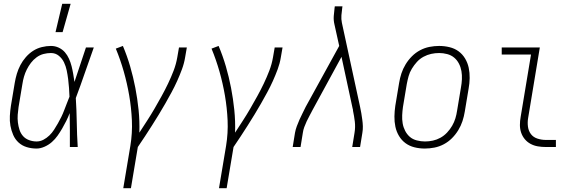

<svg xmlns="http://www.w3.org/2000/svg" viewBox="-20 -768 3040 1003"><path d="M171 8Q144 8 119.5 0.5Q95 -7 77 -23.5Q59 -40 49 -63Q39 -86 34.5 -111Q30 -136 31.5 -162.5Q33 -189 37 -215L57 -335Q61 -359 68 -382.5Q75 -406 86.5 -428Q98 -450 115 -469.5Q132 -489 153 -502.5Q174 -516 198.5 -522Q223 -528 246 -528Q268 -528 287 -519Q306 -510 319 -495Q332 -480 340.5 -461Q349 -442 354 -422Q359 -402 362.5 -381.5Q366 -361 369 -340Q384 -385 399 -430Q414 -475 429 -520H470Q446 -454 423.5 -388Q401 -322 376 -256Q380 -193 381 -128.5Q382 -64 386 0H345Q345 -44 345 -88Q345 -132 344 -177Q336 -156 326 -136Q316 -116 305 -97Q294 -78 281 -59.5Q268 -41 251 -26Q234 -11 212.5 -1.5Q191 8 171 8ZM171 -29Q190 -29 207 -38Q224 -47 238 -60.5Q252 -74 262.5 -90.5Q273 -107 282.5 -123.5Q292 -140 300.5 -157.5Q309 -175 315.5 -192.5Q322 -210 329 -227.5Q336 -245 343 -263Q342 -286 340.5 -309Q339 -332 336 -355Q333 -378 328.5 -400Q324 -422 314.5 -442Q305 -462 287.5 -476.5Q270 -491 246 -491Q227 -491 207.5 -486Q188 -481 171 -468.5Q154 -456 141.5 -439.5Q129 -423 120 -405Q111 -387 105.5 -368Q100 -349 97 -329L77 -209Q74 -189 72.5 -168.5Q71 -148 73.5 -128Q76 -108 82 -89.5Q88 -71 100.5 -57Q113 -43 132 -36Q151 -29 171 -29ZM270 -600 305 -748H349L307 -600Z M624 215 661 -6Q672 -73 669 -139Q666 -205 655 -269Q644 -333 626.5 -394.5Q609 -456 585 -514L622 -528Q644 -476 660 -421Q676 -366 687 -309Q698 -252 704 -193.5Q710 -135 708 -75Q728 -106 748.5 -137.5Q769 -169 787.5 -201Q806 -233 824 -265.5Q842 -298 858 -331.5Q874 -365 887 -399Q900 -433 906 -468L915 -520H956L947 -468Q942 -437 930.5 -406Q919 -375 905.5 -345Q892 -315 876 -285.5Q860 -256 843.5 -227Q827 -198 809.5 -169.5Q792 -141 774 -112.5Q756 -84 737.5 -56Q719 -28 700 0L664 215Z M1124 215 1161 -6Q1172 -73 1169 -139Q1166 -205 1155 -269Q1144 -333 1126.5 -394.5Q1109 -456 1085 -514L1122 -528Q1144 -476 1160 -421Q1176 -366 1187 -309Q1198 -252 1204 -193.5Q1210 -135 1208 -75Q1228 -106 1248.5 -137.5Q1269 -169 1287.5 -201Q1306 -233 1324 -265.5Q1342 -298 1358 -331.5Q1374 -365 1387 -399Q1400 -433 1406 -468L1415 -520H1456L1447 -468Q1442 -437 1430.5 -406Q1419 -375 1405.5 -345Q1392 -315 1376 -285.5Q1360 -256 1343.5 -227Q1327 -198 1309.5 -169.5Q1292 -141 1274 -112.5Q1256 -84 1237.5 -56Q1219 -28 1200 0L1164 215Z M1509 0 1521 -74Q1524 -91 1530.5 -108.5Q1537 -126 1544.5 -143Q1552 -160 1560.5 -176.5Q1569 -193 1577 -210L1752 -528L1727 -641Q1722 -662 1723.5 -684Q1725 -706 1728 -728L1729 -735H1769L1768 -728Q1765 -708 1763.5 -688Q1762 -668 1766 -649L1861 -210Q1865 -193 1867.5 -176.5Q1870 -160 1872.5 -143Q1875 -126 1875.5 -108.5Q1876 -91 1873 -74L1861 0H1820L1832 -74Q1837 -104 1833.5 -133Q1830 -162 1824 -190V-191Q1824 -194 1823.5 -196.5Q1823 -199 1822 -202L1764 -471L1612 -192Q1605 -178 1597 -163.5Q1589 -149 1582 -134Q1575 -119 1569.5 -104Q1564 -89 1562 -74L1550 0Z M2199 8Q2171 8 2145 1.5Q2119 -5 2098.5 -20Q2078 -35 2064.5 -57.5Q2051 -80 2045.5 -106Q2040 -132 2040.5 -160Q2041 -188 2045 -215L2065 -335Q2069 -360 2077 -384.5Q2085 -409 2099 -432Q2113 -455 2132 -474Q2151 -493 2174.5 -505.5Q2198 -518 2223.5 -523Q2249 -528 2274 -528Q2302 -528 2328.5 -521.5Q2355 -515 2375.5 -500Q2396 -485 2409.5 -462.5Q2423 -440 2428.5 -414Q2434 -388 2433.5 -360Q2433 -332 2428 -305L2408 -185Q2404 -160 2396 -135.5Q2388 -111 2374 -88Q2360 -65 2341 -46Q2322 -27 2298.5 -14.5Q2275 -2 2249.5 3Q2224 8 2199 8ZM2200 -29Q2221 -29 2241.5 -33.5Q2262 -38 2281 -48.5Q2300 -59 2315.5 -75.5Q2331 -92 2342 -111Q2353 -130 2359 -150Q2365 -170 2368 -191L2388 -311Q2392 -332 2393 -354Q2394 -376 2390.5 -396.5Q2387 -417 2377.5 -435.5Q2368 -454 2352.5 -467Q2337 -480 2316 -485.5Q2295 -491 2274 -491Q2253 -491 2232.5 -486.5Q2212 -482 2192.5 -471.5Q2173 -461 2158 -444.5Q2143 -428 2131.5 -409Q2120 -390 2114.5 -370Q2109 -350 2105 -329L2085 -209Q2082 -188 2081 -166Q2080 -144 2083.5 -123.5Q2087 -103 2096.5 -84.5Q2106 -66 2121 -53Q2136 -40 2157.5 -34.5Q2179 -29 2200 -29Z M2832 0Q2810 0 2789.5 -3.5Q2769 -7 2751.5 -16.5Q2734 -26 2721.5 -41Q2709 -56 2702.5 -75Q2696 -94 2696 -115Q2696 -136 2700 -158L2754 -483H2601V-520H2800L2739 -152Q2735 -129 2738 -106.5Q2741 -84 2753.5 -67.5Q2766 -51 2787.5 -44Q2809 -37 2831 -37H2884V0Z"/></svg>

Font: Iosevka Curly Slab Extralight
Style: Italic
Weight: 200
Italic angle: -9°
Monospace: yes
Designer: Belleve Invis
Foundry: Belleve Invis
Version: Version 22.1.2; ttfautohint (v1.8.4)